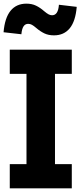

<svg xmlns="http://www.w3.org/2000/svg" viewBox="-28 -1031 440 1051"><path d="M25.5 -626.5V-759H365V-626.5H273V-132.5H365V0H25.5V-132.5H117V-626.5ZM294.5 -1005 392 -993.5Q385.5 -915 353.8 -876.2Q322 -837.5 267.5 -837.5Q237.5 -837.5 215 -848.2Q192.5 -859 171.5 -877Q156.5 -890 146.8 -895.2Q137 -900.5 126.5 -900.5Q109.5 -900.5 100.5 -886.2Q91.5 -872 89 -843.5L-8.5 -854.5Q-2 -933 29.8 -972Q61.5 -1011 116.5 -1011Q146.5 -1011 169.2 -1000Q192 -989 213.5 -970Q229 -957 238.5 -952.2Q248 -947.5 257 -947.5Q274 -947.5 283.2 -962Q292.5 -976.5 294.5 -1005Z"/></svg>

Font: Hepta Slab
Style: Bold
Weight: 700
Designer: Michael LaGattuta
Foundry: Michael LaGattuta
Version: Version 1.100